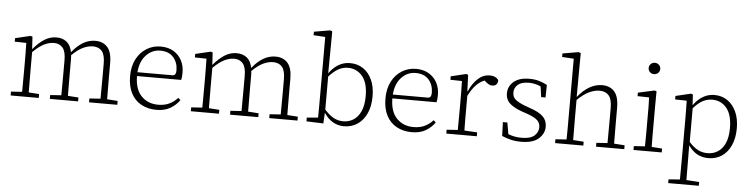

<svg xmlns="http://www.w3.org/2000/svg" viewBox="-53 -1019 6016 1537"><g transform="rotate(5 2955.0 -251.0)"><path d="M43 0V-31L132 -37Q132 -78 132.5 -126Q133 -174 133 -213V-264Q133 -311 132.5 -351.5Q132 -392 131 -430L38 -432V-460L160 -489L176 -484L182 -384Q226 -437 271.5 -466Q317 -495 368 -495Q418 -495 450.5 -469Q483 -443 494 -387Q536 -440 582.5 -467.5Q629 -495 681 -495Q743 -495 778.5 -455Q814 -415 814 -327V-213Q814 -173 814.5 -125Q815 -77 815 -37L900 -31V0H673V-31L762 -37Q762 -77 762.5 -125Q763 -173 763 -213V-319Q763 -390 737.5 -419.5Q712 -449 665 -449Q627 -449 586 -429.5Q545 -410 497 -363Q498 -354 498.5 -345Q499 -336 499 -325V-213Q499 -173 499.5 -125Q500 -77 500 -37L585 -31V0H358V-31L447 -37Q447 -77 447.5 -125Q448 -173 448 -213V-319Q448 -389 422.5 -419Q397 -449 353 -449Q315 -449 274.5 -429.5Q234 -410 184 -361V-213Q184 -174 184.5 -126Q185 -78 185 -37L269 -31V0Z M1206 -462Q1140 -462 1092.5 -412Q1045 -362 1038 -274H1323Q1337 -276 1342.5 -287Q1348 -298 1348 -315Q1348 -378 1311.5 -420Q1275 -462 1206 -462ZM1215 13Q1147 13 1094 -15.5Q1041 -44 1011.5 -100Q982 -156 982 -238Q982 -317 1012 -374.5Q1042 -432 1093 -463.5Q1144 -495 1206 -495Q1266 -495 1309 -469.5Q1352 -444 1375 -400.5Q1398 -357 1398 -302Q1398 -264 1392 -243H1037Q1038 -136 1090.5 -82.5Q1143 -29 1225 -29Q1277 -29 1315 -47.5Q1353 -66 1382 -98L1400 -81Q1371 -40 1326 -13.5Q1281 13 1215 13Z M1491 0V-31L1580 -37Q1580 -78 1580.5 -126Q1581 -174 1581 -213V-264Q1581 -311 1580.5 -351.5Q1580 -392 1579 -430L1486 -432V-460L1608 -489L1624 -484L1630 -384Q1674 -437 1719.5 -466Q1765 -495 1816 -495Q1866 -495 1898.5 -469Q1931 -443 1942 -387Q1984 -440 2030.5 -467.5Q2077 -495 2129 -495Q2191 -495 2226.5 -455Q2262 -415 2262 -327V-213Q2262 -173 2262.5 -125Q2263 -77 2263 -37L2348 -31V0H2121V-31L2210 -37Q2210 -77 2210.5 -125Q2211 -173 2211 -213V-319Q2211 -390 2185.5 -419.5Q2160 -449 2113 -449Q2075 -449 2034 -429.5Q1993 -410 1945 -363Q1946 -354 1946.5 -345Q1947 -336 1947 -325V-213Q1947 -173 1947.5 -125Q1948 -77 1948 -37L2033 -31V0H1806V-31L1895 -37Q1895 -77 1895.5 -125Q1896 -173 1896 -213V-319Q1896 -389 1870.5 -419Q1845 -449 1801 -449Q1763 -449 1722.5 -429.5Q1682 -410 1632 -361V-213Q1632 -174 1632.5 -126Q1633 -78 1633 -37L1717 -31V0Z M2420 0V-30L2510 -38Q2511 -78 2511 -126Q2511 -174 2511 -213V-686L2417 -692V-720L2545 -742L2563 -736L2562 -603L2560 -398Q2629 -495 2728 -495Q2787 -495 2832.5 -465Q2878 -435 2904 -379Q2930 -323 2930 -246Q2930 -166 2903.5 -108Q2877 -50 2830 -18.5Q2783 13 2722 13Q2624 13 2561 -81L2556 5ZM2714 -456Q2674 -456 2637.5 -436Q2601 -416 2562 -372V-107Q2599 -66 2634.5 -46Q2670 -26 2713 -26Q2758 -26 2794.5 -49Q2831 -72 2853 -120Q2875 -168 2875 -243Q2875 -349 2830 -402.5Q2785 -456 2714 -456Z M3258 -462Q3192 -462 3144.5 -412Q3097 -362 3090 -274H3375Q3389 -276 3394.5 -287Q3400 -298 3400 -315Q3400 -378 3363.5 -420Q3327 -462 3258 -462ZM3267 13Q3199 13 3146 -15.5Q3093 -44 3063.5 -100Q3034 -156 3034 -238Q3034 -317 3064 -374.5Q3094 -432 3145 -463.5Q3196 -495 3258 -495Q3318 -495 3361 -469.5Q3404 -444 3427 -400.5Q3450 -357 3450 -302Q3450 -264 3444 -243H3089Q3090 -136 3142.5 -82.5Q3195 -29 3277 -29Q3329 -29 3367 -47.5Q3405 -66 3434 -98L3452 -81Q3423 -40 3378 -13.5Q3333 13 3267 13Z M3544 0V-31L3633 -37Q3633 -78 3633.5 -126Q3634 -174 3634 -213V-264Q3634 -311 3633.5 -351.5Q3633 -392 3632 -430L3539 -432V-460L3661 -489L3677 -484L3682 -354H3685V-353H3686Q3712 -415 3754.5 -454.5Q3797 -494 3849 -494Q3878 -494 3896.5 -484Q3915 -474 3921 -460Q3920 -440 3909.5 -427.5Q3899 -415 3876 -415Q3860 -415 3847.5 -422.5Q3835 -430 3821 -442L3812 -450Q3772 -434 3741 -400Q3710 -366 3685 -315V-213Q3685 -174 3685 -126Q3685 -78 3686 -37L3789 -31V0Z M4146 13Q4099 13 4062.5 4Q4026 -5 3991 -20L3987 -131H4023L4039 -39Q4061 -30 4087.5 -24.5Q4114 -19 4148 -19Q4217 -19 4249 -47Q4281 -75 4281 -114Q4281 -150 4257 -172Q4233 -194 4173 -215L4132 -229Q4071 -250 4035 -281Q3999 -312 3999 -364Q3999 -420 4043 -457.5Q4087 -495 4168 -495Q4212 -495 4246.5 -485Q4281 -475 4312 -458L4310 -357H4275L4263 -442Q4217 -463 4167 -463Q4108 -463 4079 -437.5Q4050 -412 4050 -375Q4050 -338 4076 -317Q4102 -296 4155 -276L4194 -262Q4268 -237 4300 -205Q4332 -173 4332 -124Q4332 -69 4286.5 -28Q4241 13 4146 13Z M4418 0V-31L4507 -37Q4508 -78 4508 -126Q4508 -174 4508 -213V-686L4414 -692V-720L4542 -742L4560 -736L4559 -603L4558 -384H4559Q4649 -495 4754 -495Q4817 -495 4852.5 -454.5Q4888 -414 4888 -324V-213Q4888 -173 4888.5 -125Q4889 -77 4889 -37L4974 -31V0H4747V-31L4836 -37Q4836 -77 4836.5 -125Q4837 -173 4837 -213V-318Q4837 -389 4811 -419Q4785 -449 4737 -449Q4698 -449 4654.5 -429Q4611 -409 4559 -359V-213Q4559 -174 4559.5 -126Q4560 -78 4560 -37L4645 -31V0Z M5048 0V-31L5137 -37Q5138 -78 5138 -126Q5138 -174 5138 -213V-263Q5138 -310 5138 -351Q5138 -392 5136 -430L5043 -432V-460L5175 -489L5191 -484L5190 -367V-213Q5190 -174 5190 -125.5Q5190 -77 5191 -37L5275 -31V0ZM5158 -619Q5139 -619 5125.5 -632Q5112 -645 5112 -664Q5112 -684 5125.5 -697Q5139 -710 5158 -710Q5178 -710 5191.5 -697Q5205 -684 5205 -664Q5205 -645 5191.5 -632Q5178 -619 5158 -619Z M5642 -456Q5602 -456 5565.5 -437Q5529 -418 5491 -374V-103Q5527 -63 5562 -44.5Q5597 -26 5640 -26Q5685 -26 5722 -49Q5759 -72 5780.5 -119.5Q5802 -167 5802 -242Q5802 -348 5757.5 -402Q5713 -456 5642 -456ZM5650 13Q5601 13 5561 -8.5Q5521 -30 5489 -76L5490 28Q5490 68 5490.5 115Q5491 162 5491 203L5594 210V240H5348V210L5439 203Q5439 162 5439.5 114.5Q5440 67 5440 26V-262Q5440 -309 5439.5 -350.5Q5439 -392 5438 -430L5345 -432V-460L5467 -489L5483 -484L5488 -398Q5558 -495 5656 -495Q5715 -495 5760 -464.5Q5805 -434 5831 -378Q5857 -322 5857 -245Q5857 -165 5830.5 -107Q5804 -49 5757.5 -18Q5711 13 5650 13Z"/></g></svg>

Font: Source Serif 4 SmText Light
Style: Regular
Weight: 300
Designer: Frank Grießhammer
Foundry: Adobe
Version: Version 4.005;hotconv 1.1.0;makeotfexe 2.6.0